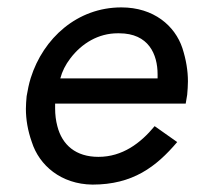

<svg xmlns="http://www.w3.org/2000/svg" viewBox="-20 -490 540 519"><path d="M398 -149C360 -103 311 -66 246 -66C185 -66 148 -98 135 -149C131 -164 129 -180 129 -197C129 -201 129 -206 129 -210H482L486 -234C487 -246 488 -258 488 -270C488 -299 483 -329 473 -360C453 -420 396 -470 308 -470C189 -470 97 -387 63 -279C58 -263 55 -247 52 -230C51 -218 50 -207 50 -196C50 -167 55 -137 66 -106C86 -43 145 8 230 9C339 9 402 -39 459 -106ZM143 -278C148 -297 157 -315 170 -332C201 -373 246 -400 298 -400C299 -400 301 -400 302 -400C382 -400 406 -343 406 -289C406 -285 406 -282 406 -278Z"/></svg>

Font: Jost
Style: Italic
Weight: 400
Italic angle: -5°
Version: Version 3.710